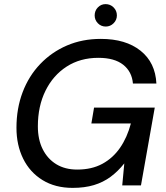

<svg xmlns="http://www.w3.org/2000/svg" viewBox="-20 -901 807 933"><path d="M333 12Q248 12 186.5 -26Q125 -64 92.5 -130Q60 -196 60 -280Q60 -374 90 -453Q120 -532 175.5 -590Q231 -648 305.5 -680Q380 -712 470 -712Q591 -712 663 -654.5Q735 -597 740 -495H626Q621 -553 578.5 -586.5Q536 -620 458 -620Q370 -620 304 -577.5Q238 -535 201 -460Q164 -385 164 -287Q164 -223 187.5 -176Q211 -129 253.5 -103Q296 -77 355 -77Q426 -77 477.5 -105Q529 -133 563.5 -183Q598 -233 616 -301H424L437 -378H732L665 0H574L584 -107Q553 -68 517 -41.5Q481 -15 436 -1.5Q391 12 333 12ZM494 -772Q471 -772 455.5 -788Q440 -804 440 -826Q440 -849 455.5 -865Q471 -881 493 -881Q516 -881 532 -865Q548 -849 548 -826Q548 -804 532 -788Q516 -772 494 -772Z"/></svg>

Font: DM Sans 24pt Medium
Style: Italic
Weight: 500
Italic angle: -10°
Designer: Colophon Foundry, Jonny Pinhorn
Foundry: Colophon Foundry
Version: Version 4.004;gftools[0.9.30]